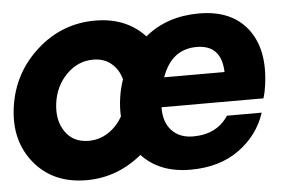

<svg xmlns="http://www.w3.org/2000/svg" viewBox="-49 -623 1019 694"><g transform="rotate(-5 460.5 -276.0)"><path d="M695 -555Q813 -555 871 -480Q929 -405 911 -276Q908 -252 901 -229H531Q530 -175 558.5 -144.5Q587 -114 636 -114Q722 -114 764 -178H890Q864 -98 793 -46.5Q722 5 616 5Q504 5 440 -64Q350 10 239 10Q118 10 50 -72.5Q-18 -155 -1 -276Q16 -398 107 -480Q198 -562 319 -562Q431 -562 499 -489Q579 -555 695 -555ZM550 -336H769Q766 -435 676 -435Q585 -435 550 -336ZM259 -131Q297 -131 329.5 -152Q362 -173 382 -209Q380 -240 385 -275Q389 -306 401 -342Q391 -379 364.5 -400.5Q338 -422 300 -422Q244 -422 202.5 -380Q161 -338 153 -276Q145 -214 174 -172.5Q203 -131 259 -131Z"/></g></svg>

Font: Oakes Grotesk Bold
Style: Italic
Weight: 700
Italic angle: -8°
Designer: Samuel Oakes
Foundry: Samuel Oakes
Version: Version 1.000;PS 001.000;hotconv 1.0.88;makeotf.lib2.5.64775